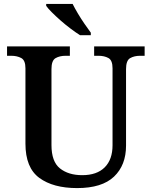

<svg xmlns="http://www.w3.org/2000/svg" viewBox="-20 -951 774 981"><path d="M374 10Q252 10 181 -42Q110 -94 110 -217V-602Q110 -643 88.5 -654.5Q67 -666 38 -666H16V-714H337V-666H315Q285 -666 264 -654Q243 -642 243 -598V-210Q243 -125 286.5 -90.5Q330 -56 400 -56Q475 -56 515 -96Q555 -136 555 -209V-602Q555 -643 534 -654.5Q513 -666 484 -666H461V-714H719V-666H696Q666 -666 645 -654Q624 -642 624 -598V-207Q624 -107 562.5 -48.5Q501 10 374 10ZM389 -771Q367 -785 341 -804.5Q315 -824 290 -846Q265 -868 245 -888Q225 -908 216 -921V-931H351Q362 -909 378 -882Q394 -855 412 -829Q430 -803 444 -784V-771Z"/></svg>

Font: Noto Serif Hentaigana SemiBold
Style: Regular
Weight: 600
Designer: Kazuhiro Yamada
Foundry: nipponia
Version: Version 1.000; ttfautohint (v1.8.4.7-5d5b)